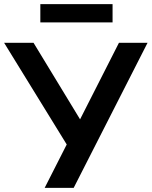

<svg xmlns="http://www.w3.org/2000/svg" viewBox="-32 -913 737 933"><path d="M185 0 305 -236 302 -195 -12 -705H131L362 -325H353L546 -705H685L326 0ZM164 -804V-893H515V-804Z"/></svg>

Font: Nunito Sans 9pt
Style: Bold
Weight: 700
Version: Version 3.101;gftools[0.9.27]